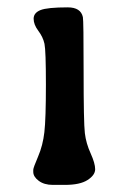

<svg xmlns="http://www.w3.org/2000/svg" viewBox="-20 -506 348 527"><path d="M158.2 1.5H125Q101.1 1.5 86.2 -9.8Q71.3 -21 71.3 -34.2V-40Q71.3 -45.4 84.5 -76.2Q97.7 -106.9 101.8 -143.3Q106 -179.7 106 -273.4Q106 -367.2 102.1 -385.7Q98.1 -404.3 85.2 -421.4Q72.3 -438.5 72.3 -454.6Q72.3 -470.7 91.1 -478.3Q109.9 -485.8 166 -485.8Q201.7 -485.8 207.5 -459Q209.5 -450.2 209.5 -309.6Q209.5 -168.9 212.9 -140.6Q216.3 -112.3 228.8 -85Q241.2 -57.6 241.2 -41.5Q241.2 -25.4 220.5 -12Q199.7 1.5 158.2 1.5Z"/></svg>

Font: Averia Gruesa Libre
Style: Regular
Weight: 400
Italic angle: -1.70001°
Version: Version 1.002